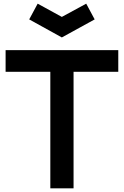

<svg xmlns="http://www.w3.org/2000/svg" viewBox="-20 -1022 672 1042"><path d="M493.8 -916.7 447.9 -1002.1 315.6 -930.2 184.4 -1002.1 138.5 -916.7 315.6 -818.8ZM621.9 -750H10.4V-632.3H253.1V0H379.2V-632.3H621.9Z"/></svg>

Font: Manrope3 Bold
Style: Regular
Weight: 700
Designer: Mikhail Sharanda
Foundry: Mikhail Sharanda
Version: Version 3.000;PS 003.000;hotconv 1.0.88;makeotf.lib2.5.64775